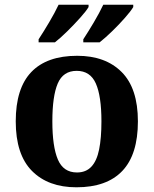

<svg xmlns="http://www.w3.org/2000/svg" viewBox="-20 -786 654 816"><path d="M304.9 10Q184.8 10 115.8 -59.6Q46.9 -129.2 46.9 -270.2Q46.9 -410.7 113 -479.8Q179.2 -548.9 308.1 -548.9Q428.2 -548.9 497.1 -479.8Q566.1 -410.7 566.1 -270.2Q566.1 -129.2 499.9 -59.6Q433.8 10 304.9 10ZM307 -53Q345.4 -53 368.4 -77.7Q391.5 -102.3 401.3 -150.9Q411.1 -199.6 411.1 -270.2Q411.1 -377.5 387.3 -431.2Q363.5 -484.9 305.9 -484.9Q248.4 -484.9 225.4 -431.2Q202.5 -377.5 202.5 -270.3Q202.5 -163.1 225.9 -108.1Q249.4 -53 307 -53ZM334 -619Q355 -651 379 -691.5Q403 -732 419 -766H546.3V-756Q536.3 -739 510.8 -710Q485.3 -681 455.8 -652.5Q426.3 -624 403.3 -606H334ZM144.1 -619Q165.1 -651 189.1 -691.5Q213.1 -732 229.1 -766H356.4V-756Q346.4 -739 320.4 -710Q294.4 -681 265.4 -652.5Q236.4 -624 213.4 -606H144.1Z"/></svg>

Font: Noto Serif Telugu
Style: Regular
Weight: 400
Designer: Jelle Bosma - Monotype Design Team
Foundry: Monotype Imaging Inc.
Version: Version 2.003